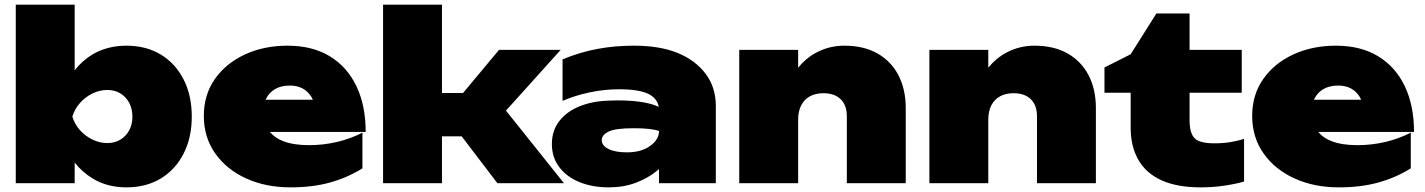

<svg xmlns="http://www.w3.org/2000/svg" viewBox="-20 -790 6145 828"><path d="M48 -770H302V-487Q335 -529 380 -556Q444 -593 525 -593Q610 -593 673 -555Q736 -517 771.5 -448Q807 -379 807 -287Q807 -196 771.5 -127Q736 -58 673 -20Q610 18 525 18Q443 18 380 -20Q335 -47 302 -89V0H48ZM551 -287Q551 -320 537.5 -346Q524 -372 499.5 -387Q475 -402 443 -402Q410 -402 379 -387Q348 -372 325 -346Q302 -320 292 -287Q302 -254 325 -228.5Q348 -203 379 -188Q410 -173 443 -173Q475 -173 499.5 -188Q524 -203 537.5 -228.5Q551 -254 551 -287Z M1233 18Q1126 18 1041.5 -20.5Q957 -59 908 -128.5Q859 -198 859 -290Q859 -381 906.5 -449Q954 -517 1036 -555Q1118 -593 1220 -593Q1327 -593 1402 -547.5Q1477 -502 1517 -418.5Q1557 -335 1557 -221H1144Q1165 -195 1202 -181Q1246 -164 1313 -164Q1375 -164 1434 -178Q1493 -192 1543 -218V-64Q1479 -24 1403.5 -3Q1328 18 1233 18ZM1329 -360Q1326 -366 1323 -372Q1308 -396 1285 -408.5Q1262 -421 1230 -421Q1193 -421 1167.5 -406.5Q1142 -392 1129 -367Q1127 -364 1125 -360Z M1632 0V-770H1886V-389H1977L2132 -575H2398L2162 -313L2412 0H2125L1971 -202H1886V0Z M2605 -356Q2624 -357 2641 -357Q2749 -357 2807 -335Q2814 -332 2821 -329Q2815 -363 2782 -382Q2742 -405 2649 -405Q2586 -405 2522.5 -391.5Q2459 -378 2406 -355V-534Q2481 -565 2556 -579Q2631 -593 2713 -593Q2825 -593 2901.5 -562Q2978 -531 3022.5 -472.5Q3067 -414 3067 -333V0H2822V-61Q2816 -56 2810 -51Q2773 -21 2721 -1.5Q2669 18 2605 18Q2535 18 2479.5 -4.5Q2424 -27 2392 -69Q2360 -111 2360 -169Q2360 -227 2392.5 -268.5Q2425 -310 2480.5 -332Q2536 -354 2605 -356ZM2822 -225Q2791 -237 2712.5 -237Q2634 -237 2604.5 -222.5Q2575 -208 2575 -186Q2575 -162 2604 -147.5Q2633 -133 2684 -133Q2745 -133 2783.5 -160.5Q2822 -188 2822 -225Z M3168 -575H3422V-498Q3455 -539 3498 -562Q3555 -593 3621 -593Q3705 -593 3764 -559.5Q3823 -526 3854.5 -465.5Q3886 -405 3886 -324V0H3632V-288Q3632 -336 3605.5 -362Q3579 -388 3531 -388Q3497 -388 3472.5 -374.5Q3448 -361 3435 -335.5Q3422 -310 3422 -274V0H3168Z M3988 -575H4242V-498Q4275 -539 4318 -562Q4375 -593 4441 -593Q4525 -593 4584 -559.5Q4643 -526 4674.5 -465.5Q4706 -405 4706 -324V0H4452V-288Q4452 -336 4425.5 -362Q4399 -388 4351 -388Q4317 -388 4292.5 -374.5Q4268 -361 4255 -335.5Q4242 -310 4242 -274V0H3988Z M4743 -390V-499L4856 -556L4967 -732H5110V-575H5335V-390H5110V-272Q5110 -217 5131 -194.5Q5152 -172 5217 -172Q5257 -172 5288.5 -177.5Q5320 -183 5345 -191V-7Q5311 3 5261.5 10.5Q5212 18 5158 18Q5056 18 4989 -12.5Q4922 -43 4889 -101Q4856 -159 4856 -239V-390Z M5754 18Q5647 18 5562.5 -20.5Q5478 -59 5429 -128.5Q5380 -198 5380 -290Q5380 -381 5427.5 -449Q5475 -517 5557 -555Q5639 -593 5741 -593Q5848 -593 5923 -547.5Q5998 -502 6038 -418.5Q6078 -335 6078 -221H5665Q5686 -195 5723 -181Q5767 -164 5834 -164Q5896 -164 5955 -178Q6014 -192 6064 -218V-64Q6000 -24 5924.5 -3Q5849 18 5754 18ZM5850 -360Q5847 -366 5844 -372Q5829 -396 5806 -408.5Q5783 -421 5751 -421Q5714 -421 5688.5 -406.5Q5663 -392 5650 -367Q5648 -364 5646 -360Z"/></svg>

Font: Bounded
Style: Regular
Weight: 900
Designer: Vlad Churkin
Version: Version 1.0